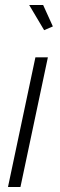

<svg xmlns="http://www.w3.org/2000/svg" viewBox="-20 -750 241 770"><path d="M122 -520H172L62 0H12ZM97 -730H153L192 -644L157 -629Z"/></svg>

Font: Raleway Thin Light
Style: Italic
Weight: 300
Italic angle: -12°
Version: Version 4.026